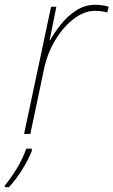

<svg xmlns="http://www.w3.org/2000/svg" viewBox="-70 -556 471 797"><path d="M30 0 142 -528H164L136 -389H138Q154 -418 181 -452.5Q208 -487 244.5 -511.5Q281 -536 325 -536Q357 -536 381 -528L375 -504Q366 -507 353.5 -509Q341 -511 325 -511Q280 -511 236.5 -478Q193 -445 159.5 -389.5Q126 -334 112 -266L56 0ZM-50 221V214Q-25 184 0 143Q25 102 39 61H62V71Q47 108 21.5 149Q-4 190 -33 221Z"/></svg>

Font: Noto Sans Disp Thin
Style: Italic
Weight: 100
Italic angle: -12°
Designer: Monotype Design Team
Foundry: Monotype Imaging Inc.
Version: Version 2.000;GOOG;noto-source:20170915:90ef993387c0